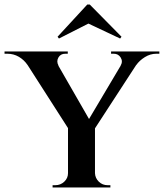

<svg xmlns="http://www.w3.org/2000/svg" viewBox="-42 -827 723 847"><path d="M180 -599 368 -272 265 -251 42 -599ZM377 -267V0H258V-266ZM527 -599H597L368 -247L324 -257ZM490 -537Q501 -556 490.5 -573Q480 -590 460 -590Q460 -590 454 -590Q448 -590 448 -590V-600H661V-590H648Q621 -590 597 -575Q573 -560 559 -540ZM216 -538 79 -541Q64 -563 41 -576.5Q18 -590 -10 -590H-22V-600H257V-590Q257 -590 251.5 -590Q246 -590 246 -590Q225 -590 215.5 -573Q206 -556 216 -538ZM261 -63V0H190V-10Q191 -10 196.5 -10Q202 -10 202 -10Q225 -10 241.5 -25.5Q258 -41 258 -63ZM374 -63H377Q378 -41 394 -25.5Q410 -10 433 -10Q433 -10 439 -10Q445 -10 445 -10V0H374ZM212 -665 218 -657 348 -723 488 -657 494 -665 354 -807H343Z"/></svg>

Font: Cinzel SemiBold
Style: Regular
Weight: 600
Designer: Natanael Gama
Version: Version 2.000